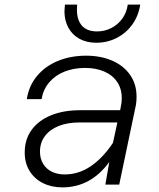

<svg xmlns="http://www.w3.org/2000/svg" viewBox="-20 -799 690 831"><path d="M453 -98Q373 12 250 12Q203 12 166 -6.5Q129 -25 108 -59Q87 -93 87 -139Q87 -196 117 -237Q147 -278 201 -300Q255 -322 327 -322H500L503 -338Q507 -355 507 -374Q507 -415 487 -444.5Q467 -474 431 -489.5Q395 -505 349 -505Q299 -505 259 -489Q219 -473 193 -442.5Q167 -412 160 -370H96Q105 -428 140.5 -470.5Q176 -513 231 -535.5Q286 -558 353 -558Q416 -558 465.5 -536.5Q515 -515 543 -475Q571 -435 571 -381Q571 -354 566 -334L496 0H436ZM260 -44Q321 -44 373.5 -80Q426 -116 469 -181L488 -269H324Q272 -269 233.5 -253.5Q195 -238 174 -209.5Q153 -181 153 -143Q153 -112 167 -89.5Q181 -67 205 -55.5Q229 -44 260 -44ZM259 -750Q259 -759 261 -779H314Q313 -771 313 -757Q313 -712 335 -687.5Q357 -663 400 -663Q433 -663 461.5 -677.5Q490 -692 509 -718Q528 -744 533 -779H587Q579 -729 552 -692Q525 -655 484.5 -634.5Q444 -614 397 -614Q355 -614 324 -631Q293 -648 276 -679Q259 -710 259 -750Z"/></svg>

Font: Azeret Mono Light
Style: Italic
Weight: 300
Italic angle: -12°
Designer: Martin Vácha
Foundry: Displaay
Version: Version 1.000; Glyphs 3.0.3, build 3074